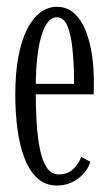

<svg xmlns="http://www.w3.org/2000/svg" viewBox="-20 -548 332 578"><path d="M151 10.5Q116 10.5 91.8 -12.2Q67.5 -35 53 -73.8Q38.5 -112.5 32.2 -161.5Q26 -210.5 26 -263Q26 -328.5 35.5 -378.2Q45 -428 62.2 -461.2Q79.5 -494.5 102 -511Q124.5 -527.5 151 -527.5Q181.5 -527.5 203 -508.2Q224.5 -489 237.5 -456.8Q250.5 -424.5 256.5 -385Q262.5 -345.5 262.5 -305Q262.5 -294.5 262.5 -284.2Q262.5 -274 262 -264H80.5V-295.5H203Q203 -355 198.2 -400.2Q193.5 -445.5 182.5 -470.8Q171.5 -496 151 -496Q131.5 -496 117.2 -471Q103 -446 95.2 -397.5Q87.5 -349 87.5 -278Q87.5 -226 90.2 -180Q93 -134 100.2 -98.8Q107.5 -63.5 121 -43.2Q134.5 -23 156.5 -23Q186 -23 202.2 -40.8Q218.5 -58.5 224.5 -75.5L252 -61Q243.5 -32.5 215.8 -11Q188 10.5 151 10.5Z"/></svg>

Font: Imbue Light
Style: Regular
Weight: 300
Designer: Tyler Finck
Foundry: Etcetera Type Company
Version: Version 1.102